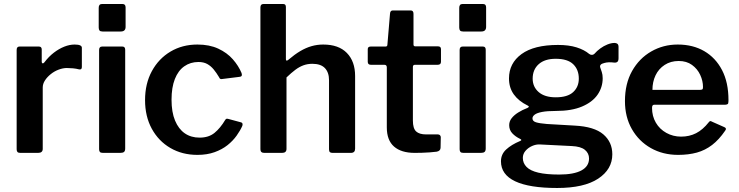

<svg xmlns="http://www.w3.org/2000/svg" viewBox="-20 -762 3683 957"><path d="M81 0Q71 0 67 -4.5Q63 -9 63 -18V-513Q63 -530 77 -530H174Q188 -530 188 -515V-454Q188 -448 192 -446.5Q196 -445 201 -451Q223 -480 248.5 -499.5Q274 -519 300.5 -529.5Q327 -540 352 -540Q388 -540 388 -524V-428Q388 -414 375 -416Q360 -420 343.5 -421.5Q327 -423 313 -423Q294 -423 272.5 -415Q251 -407 233 -392.5Q215 -378 204 -361Q193 -344 193 -326V-20Q193 0 170 0H81Z M604 -22Q604 -10 598.5 -5Q593 0 580 0H493Q482 0 478 -4.5Q474 -9 474 -18V-513Q474 -530 489 -530H590Q604 -530 604 -514ZM606 -628Q606 -605 582 -605H491Q480 -605 476 -610Q472 -615 472 -625V-723Q472 -742 488 -742H591Q606 -742 606 -725Z M964 -540Q1024 -540 1068 -519.5Q1112 -499 1140.5 -466.5Q1169 -434 1184 -398Q1190 -380 1174 -379L1086 -368Q1076 -366 1072 -377Q1059 -399 1045 -416Q1031 -433 1013 -443Q995 -453 969 -453Q929 -453 898.5 -431.5Q868 -410 851.5 -368Q835 -326 835 -265Q835 -203 852.5 -161Q870 -119 901 -97.5Q932 -76 975 -76Q1020 -76 1049 -99.5Q1078 -123 1103 -165Q1106 -169 1109 -170Q1112 -171 1119 -169L1182 -152Q1192 -149 1188 -135Q1178 -112 1159.5 -86Q1141 -60 1114 -38.5Q1087 -17 1049.5 -3.5Q1012 10 964 10Q888 10 829 -24.5Q770 -59 736.5 -120.5Q703 -182 703 -263Q703 -345 737 -407.5Q771 -470 830 -505Q889 -540 964 -540Z M1297 0Q1278 0 1278 -18V-725Q1278 -742 1293 -742H1392Q1405 -742 1405 -727V-467Q1405 -461 1408 -460Q1411 -459 1416 -463Q1449 -491 1477 -507.5Q1505 -524 1533 -532Q1561 -540 1591 -540Q1668 -540 1709 -498Q1750 -456 1750 -383V-21Q1750 0 1729 0H1637Q1628 0 1624 -4Q1620 -8 1620 -18V-362Q1620 -401 1599.5 -422.5Q1579 -444 1537 -444Q1513 -444 1492.5 -436.5Q1472 -429 1452 -414Q1432 -399 1408 -376V-20Q1408 0 1386 0H1297Z M2048 -439Q2038 -439 2038 -428V-161Q2038 -122 2054 -107Q2070 -92 2104 -92H2163Q2169 -92 2173 -88Q2177 -84 2177 -78L2176 -26Q2176 -10 2157 -6Q2142 -4 2122 -2.5Q2102 -1 2082.5 -0.5Q2063 0 2047 0Q1980 0 1944 -31.5Q1908 -63 1908 -127V-426Q1908 -439 1896 -439H1829Q1813 -439 1813 -454V-517Q1813 -530 1828 -530H1902Q1911 -530 1911 -540L1924 -694Q1925 -710 1938 -710H2027Q2041 -710 2041 -693V-540Q2041 -531 2050 -531H2163Q2178 -531 2178 -517V-454Q2178 -439 2161 -439Z M2401 -22Q2401 -10 2395.5 -5Q2390 0 2377 0H2290Q2279 0 2275 -4.5Q2271 -9 2271 -18V-513Q2271 -530 2286 -530H2387Q2401 -530 2401 -514ZM2403 -628Q2403 -605 2379 -605H2288Q2277 -605 2273 -610Q2269 -615 2269 -625V-723Q2269 -742 2285 -742H2388Q2403 -742 2403 -725Z M3043 -548Q3052 -548 3057.5 -543.5Q3063 -539 3063 -528V-472Q3063 -459 3057.5 -454Q3052 -449 3041 -450Q3027 -452 3014.5 -451.5Q3002 -451 2992 -448Q2966 -442 2972 -425Q2975 -416 2979.5 -403Q2984 -390 2984 -372Q2984 -327 2958.5 -290Q2933 -253 2881 -231Q2829 -209 2751 -209Q2707 -209 2681.5 -204Q2656 -199 2645 -190.5Q2634 -182 2634 -172Q2634 -158 2651.5 -152.5Q2669 -147 2706 -144L2844 -136Q2942 -131 2987 -92.5Q3032 -54 3032 7Q3032 82 2961.5 128.5Q2891 175 2757 175Q2618 175 2547.5 141.5Q2477 108 2477 42Q2477 7 2503 -17Q2529 -41 2572 -59Q2585 -64 2572 -70Q2549 -81 2533.5 -97.5Q2518 -114 2518 -138Q2518 -157 2530 -172.5Q2542 -188 2562.5 -201Q2583 -214 2609 -224Q2614 -226 2615.5 -229.5Q2617 -233 2610 -236Q2565 -258 2541 -291.5Q2517 -325 2517 -371Q2517 -447 2579.5 -492.5Q2642 -538 2761 -538Q2815 -538 2853.5 -526Q2892 -514 2917 -493Q2924 -488 2931 -488.5Q2938 -489 2943 -494Q2955 -508 2972 -520.5Q2989 -533 3008 -540.5Q3027 -548 3043 -548ZM2750 -277Q2809 -277 2837 -303Q2865 -329 2865 -370Q2865 -415 2837 -442Q2809 -469 2750 -469Q2695 -469 2665 -442Q2635 -415 2635 -370Q2635 -329 2665 -303Q2695 -277 2750 -277ZM2671 -42Q2652 -43 2632.5 -34.5Q2613 -26 2599.5 -10.5Q2586 5 2586 25Q2586 51 2604.5 70Q2623 89 2663 98.5Q2703 108 2767 108Q2840 108 2878 87.5Q2916 67 2916 28Q2916 2 2895.5 -15Q2875 -32 2830 -34Z M3230 -224Q3230 -183 3249 -150.5Q3268 -118 3301.5 -99.5Q3335 -81 3375 -81Q3416 -81 3449.5 -98Q3483 -115 3513 -153Q3517 -158 3520 -158.5Q3523 -159 3530 -155L3591 -128Q3604 -122 3594 -110Q3564 -66 3529.5 -39.5Q3495 -13 3453.5 -1.5Q3412 10 3360 10Q3284 10 3224 -24Q3164 -58 3129.5 -118.5Q3095 -179 3095 -258Q3095 -345 3130.5 -408Q3166 -471 3226 -505.5Q3286 -540 3358 -540Q3434 -540 3490.5 -507Q3547 -474 3579 -412.5Q3611 -351 3611 -263Q3611 -253 3609.5 -247Q3608 -241 3595 -240H3241Q3235 -240 3232.5 -236Q3230 -232 3230 -224ZM3467 -314Q3477 -314 3480.5 -316.5Q3484 -319 3484 -328Q3484 -359 3470 -389Q3456 -419 3429 -438.5Q3402 -458 3363 -458Q3323 -458 3293 -438.5Q3263 -419 3247.5 -386.5Q3232 -354 3232 -314Z"/></svg>

Font: Libre Franklin Thin SemiBold
Style: Regular
Weight: 600
Version: Version 3.000